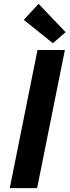

<svg xmlns="http://www.w3.org/2000/svg" viewBox="-20 -980 362 1000"><path d="M30.8 0 175.3 -719.7H317.9L173.3 0ZM255.4 -754.9 104 -876.5 180.7 -960 321.8 -812.5Z"/></svg>

Font: Reddit Sans
Style: Bold Italic
Weight: 700
Italic angle: -11.25°
Designer: Stephen Hutchings
Version: Version 1.013